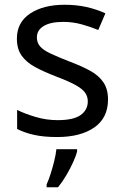

<svg xmlns="http://www.w3.org/2000/svg" viewBox="-20 -566 519 807"><path d="M434 -148Q434 -70 376 -30Q318 10 220 10Q164 10 123.5 1Q83 -8 52 -24V-104Q84 -88 129.5 -74.5Q175 -61 222 -61Q289 -61 319 -82.5Q349 -104 349 -140Q349 -160 338 -176Q327 -192 298.5 -208Q270 -224 217 -244Q165 -264 128 -284Q91 -304 71 -332Q51 -360 51 -404Q51 -472 106.5 -509Q162 -546 252 -546Q301 -546 343.5 -536.5Q386 -527 423 -510L393 -440Q359 -454 322 -464Q285 -474 246 -474Q192 -474 163.5 -456.5Q135 -439 135 -409Q135 -387 148 -371.5Q161 -356 191.5 -341.5Q222 -327 273 -307Q324 -288 360 -268Q396 -248 415 -219.5Q434 -191 434 -148ZM304 70Q300 88 287.5 115.5Q275 143 258.5 171Q242 199 224 221H176V209Q184 192 192.5 165.5Q201 139 208 110.5Q215 82 217 61H304Z"/></svg>

Font: Noto Sans Shavian
Style: Regular
Weight: 400
Designer: Monotype Design Team
Foundry: Monotype Imaging Inc.
Version: Version 2.001; ttfautohint (v1.8.4.7-5d5b)